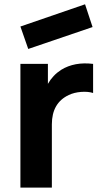

<svg xmlns="http://www.w3.org/2000/svg" viewBox="-20 -853 469 873"><path d="M400.9 -730 108.4 -630.4 72.8 -732.4 366.7 -833.5ZM258.3 -535.6Q318.8 -572.8 403.3 -562.5V-430.2Q380.4 -437.5 348.6 -435.1Q316.9 -432.6 292.5 -420.9Q215.8 -384.8 215.8 -287.6V0H72.8V-562.5H197.8V-471.7Q220.2 -511.2 258.3 -535.6Z"/></svg>

Font: Manrope3 ExtraBold
Style: Bold
Weight: 800
Width: 4
Designer: Mikhail Sharanda
Foundry: Mikhail Sharanda
Version: Version 3.000;PS 003.000;hotconv 1.0.88;makeotf.lib2.5.64775